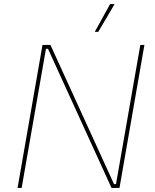

<svg xmlns="http://www.w3.org/2000/svg" viewBox="-20 -920 761 940"><path d="M66 0H86L205 -681H215L526 0H565L687 -700H667L548 -19H538L227 -700H188ZM541 -900H519L444 -764H461Z"/></svg>

Font: Fixel Display Thin
Style: Italic
Weight: 100
Italic angle: -10°
Designer: AlfaBravo + MacPaw
Foundry: Kyrylo Tkachov, Marchela Mozhyna, Serhii Makarenko, Maria Weinstein, Zakhar Kryvoshyya
Version: Version 1.210;Glyphs 3.2 (3217)